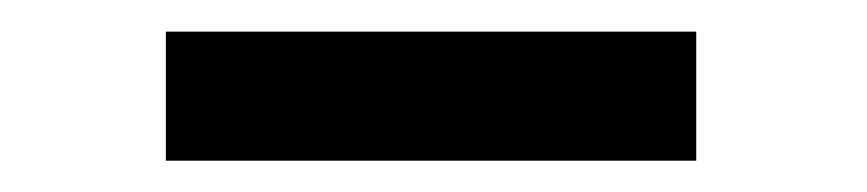

<svg xmlns="http://www.w3.org/2000/svg" viewBox="-20 -731 551 122"><path d="M422.4 -710.9V-628.9H85.4V-710.9Z"/></svg>

Font: Vazirmatn FD ExtraBold
Style: Regular
Weight: 800
Designer: Saber Rastikerdar
Foundry: Saber Rastikerdar
Version: Version 33.003